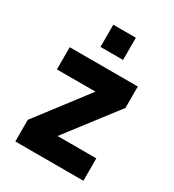

<svg xmlns="http://www.w3.org/2000/svg" viewBox="-169 -787 800 884"><g transform="rotate(30 231.0 -344.5)"><path d="M50 -500H412V-386L206 -118H412V1H50V-114L255 -382H50ZM172 -690H292V-572H172Z"/></g></svg>

Font: Tschichold
Style: Bold
Weight: 700
Designer: Peter Wiegel
Foundry: Peter Wiegel
Version: Version 1.000; ttfautohint (v1.3)